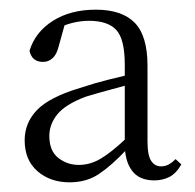

<svg xmlns="http://www.w3.org/2000/svg" viewBox="-20 -826 404 397"><path d="M299 -453Q268 -453 253 -473Q238 -493 238 -528V-529V-692Q238 -745 220.5 -764Q203 -783 164 -783Q147 -783 129 -778.5Q111 -774 88 -762L116 -783L101 -729Q97 -713 88.5 -705.5Q80 -698 69 -698Q46 -698 41 -721Q53 -760 89.5 -783Q126 -806 178 -806Q232 -806 258.5 -779Q285 -752 285 -690V-533Q285 -505 292.5 -493.5Q300 -482 313 -482Q321 -482 328 -485.5Q335 -489 343 -497L355 -486Q344 -467 330 -460Q316 -453 299 -453ZM124 -449Q84 -449 57.5 -472Q31 -495 31 -536Q31 -572 56.5 -598.5Q82 -625 145 -644Q175 -654 205 -661.5Q235 -669 261 -675V-655Q236 -648 208 -640.5Q180 -633 157 -626Q115 -610 98.5 -589.5Q82 -569 82 -545Q82 -514 100.5 -499.5Q119 -485 143 -485Q166 -485 187.5 -497.5Q209 -510 240 -539L256 -532L242 -517Q211 -484 185 -466.5Q159 -449 124 -449Z"/></svg>

Font: Noto Serif SC ExtraLight
Style: Regular
Weight: 200
Designer: Ryoko NISHIZUKA 西塚涼子 (kana & ideographs); Frank Grießhammer (Latin, Greek & Cyrillic); Wenlong ZHANG 张文龙 (bopomofo); San
Foundry: Adobe
Version: Version 2.002-H1;hotconv 1.1.0;makeotfexe 2.6.0